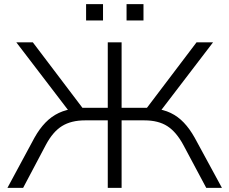

<svg xmlns="http://www.w3.org/2000/svg" viewBox="-20 -910 1111 930"><path d="M16 0 147 -243Q171 -286 200 -316Q229 -346 265 -363Q301 -380 346 -384L322 -361L59 -705H139L392 -371L367 -388H502V-705H569V-388H705L679 -371L932 -705H1012L749 -361L726 -384Q771 -380 806.5 -363Q842 -346 870.5 -316Q899 -286 923 -243L1055 0H979L868 -208Q834 -271 790.5 -299Q747 -327 679 -327H569V0H502V-327H392Q325 -327 280.5 -299.5Q236 -272 202 -208L92 0ZM593 -811V-890H675V-811ZM397 -811V-890H479V-811Z"/></svg>

Font: Nunito Sans 10pt SemiExpanded Light
Style: Regular
Weight: 300
Width: 6
Designer: Vernon Adams
Foundry: Vernon Adams
Version: Version 3.101;gftools[0.9.27]